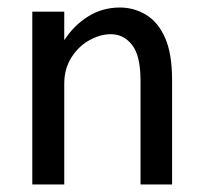

<svg xmlns="http://www.w3.org/2000/svg" viewBox="-20 -491 540 511"><path d="M66 0V-460H151V-384Q177 -424 215 -447.5Q253 -471 299 -471Q337 -471 369 -451.5Q401 -432 419.5 -390Q438 -348 438 -278V0H354V-276Q354 -343 331.5 -371.5Q309 -400 275 -400Q247 -400 218 -384Q189 -368 170 -338Q151 -308 151 -268V0Z"/></svg>

Font: Inconsolata Medium
Style: Regular
Weight: 500
Monospace: yes
Designer: Raph Levien, Cyreal, Brenton Simpson
Foundry: Raph Levien, Cyreal, Google
Version: Version 3.001; ttfautohint (v1.8.2.53-6de2)